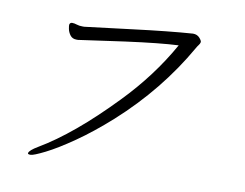

<svg xmlns="http://www.w3.org/2000/svg" viewBox="-76 -769 1152 903"><g transform="rotate(10 500.0 -317.0)"><path d="M266 -607Q319 -613 490.5 -634.5Q662 -656 776 -664Q796 -664 808 -650.5Q820 -637 818.5 -630Q817 -623 811.5 -616Q806 -609 801 -600Q677 -382 482 -206Q397 -130 320.5 -77Q244 -24 190 3Q136 30 122 30Q108 30 109 24Q112 10 151 -13Q307 -105 495 -300Q630 -439 719 -598Q631 -594 468 -572L255 -542Q251 -541 248 -541H241Q221 -541 210.5 -555Q200 -569 197 -585Q194 -601 195 -605Q197 -614 206 -615H209Q218 -615 230 -611Q242 -607 258 -607Z"/></g></svg>

Font: LXGW Bright GB
Style: Italic
Weight: 400
Italic angle: -12°
Designer: Christian Thalmann (Catharsis Fonts)
Foundry: LXGW / Christian Thalmann (Catharsis Fonts) / Fontworks Inc.
Version: Version 5.510